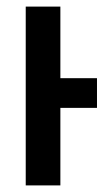

<svg xmlns="http://www.w3.org/2000/svg" viewBox="-20 -562 332 582"><path d="M163 -542H58V0H163V-235H274V-325H163Z"/></svg>

Font: Noto Sans Display Condensed Medium
Style: Regular
Weight: 500
Width: 3
Designer: Monotype Design Team
Foundry: Monotype Imaging Inc.
Version: Version 1.900